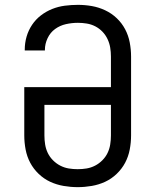

<svg xmlns="http://www.w3.org/2000/svg" viewBox="-20 -763 640 791"><path d="M300 8Q271 8 242 3Q213 -2 187 -14Q161 -26 139.5 -46.5Q118 -67 104.5 -92.5Q91 -118 85.5 -147Q80 -176 80 -205V-404H437V-530Q437 -549 434 -567Q431 -585 423 -602Q415 -619 402 -632.5Q389 -646 372.5 -654.5Q356 -663 337.5 -666Q319 -669 301 -669Q276 -669 251.5 -663.5Q227 -658 207 -643.5Q187 -629 176 -605.5Q165 -582 165 -558V-555H82V-559Q82 -586 89.5 -612Q97 -638 112 -660.5Q127 -683 148.5 -699.5Q170 -716 195 -726Q220 -736 247 -739.5Q274 -743 301 -743Q330 -743 358.5 -738Q387 -733 413.5 -720.5Q440 -708 461 -688Q482 -668 495.5 -642.5Q509 -617 514.5 -588Q520 -559 520 -530V-205Q520 -176 514.5 -147Q509 -118 495.5 -92.5Q482 -67 460.5 -46.5Q439 -26 413 -14Q387 -2 358 3Q329 8 300 8ZM300 -66Q319 -66 337 -69Q355 -72 371.5 -80.5Q388 -89 401.5 -102.5Q415 -116 423 -132.5Q431 -149 434 -167.5Q437 -186 437 -205V-331H163V-205Q163 -186 166 -167.5Q169 -149 177 -132.5Q185 -116 198.5 -102.5Q212 -89 228.5 -80.5Q245 -72 263 -69Q281 -66 300 -66Z"/></svg>

Font: Iosevka Extended
Style: Regular
Weight: 400
Width: 7
Monospace: yes
Designer: Belleve Invis
Foundry: Belleve Invis
Version: Version 32.5.0; ttfautohint (v1.8.4)